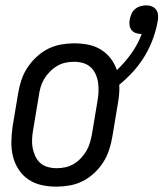

<svg xmlns="http://www.w3.org/2000/svg" viewBox="-20 -690 611 718"><path d="M191 8Q162 8 135 2Q108 -4 86 -19Q64 -34 49.5 -56.5Q35 -79 28.5 -105Q22 -131 22.5 -159.5Q23 -188 27 -216L48 -342Q52 -366 60 -390.5Q68 -415 82.5 -437Q97 -459 117 -477.5Q137 -496 160 -507.5Q183 -519 208 -523.5Q233 -528 257 -528Q284 -528 309.5 -523Q335 -518 356.5 -505Q378 -492 393.5 -472Q409 -452 417 -428Q447 -456 471.5 -490.5Q496 -525 510 -563H508Q497 -563 487.5 -566.5Q478 -570 472 -577.5Q466 -585 464.5 -595.5Q463 -606 465 -617Q467 -627 471.5 -637.5Q476 -648 484.5 -655.5Q493 -663 504.5 -666.5Q516 -670 527 -670Q538 -670 548 -666Q558 -662 564 -653.5Q570 -645 571 -634Q572 -623 570 -612Q564 -578 552 -545Q540 -512 521.5 -481Q503 -450 478.5 -423Q454 -396 426 -373Q427 -356 425.5 -338.5Q424 -321 421 -304L400 -178Q396 -154 388 -129.5Q380 -105 366 -83Q352 -61 332 -42.5Q312 -24 289 -12.5Q266 -1 240.5 3.5Q215 8 191 8ZM192 -61Q208 -61 224.5 -64.5Q241 -68 256 -77Q271 -86 283 -99Q295 -112 303.5 -126.5Q312 -141 316.5 -157Q321 -173 324 -189L345 -315Q348 -332 348.5 -349.5Q349 -367 346.5 -383Q344 -399 337 -414Q330 -429 318 -439.5Q306 -450 290 -454.5Q274 -459 257 -459Q241 -459 224.5 -455.5Q208 -452 193 -443Q178 -434 165.5 -421Q153 -408 144.5 -393.5Q136 -379 131.5 -363Q127 -347 125 -331L104 -205Q101 -188 100 -170.5Q99 -153 102 -137Q105 -121 112 -106Q119 -91 130.5 -80.5Q142 -70 158.5 -65.5Q175 -61 192 -61Z"/></svg>

Font: Iosevka QP
Style: Italic
Weight: 400
Italic angle: -9°
Designer: Belleve Invis
Foundry: Belleve Invis
Version: Version 20.0.0; ttfautohint (v1.8.4)